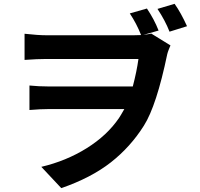

<svg xmlns="http://www.w3.org/2000/svg" viewBox="-20 -887 1040 996"><path d="M950.2 -751 859.4 -722.7Q836.9 -780.3 796.9 -840.8L885.7 -867.2Q918.9 -820.3 950.2 -751ZM802.7 -728.5 723.6 -706.1Q753.9 -710 764.6 -712.9L864.3 -651.4Q863.3 -649.4 856.4 -632.3Q849.6 -615.2 847.7 -606.4Q792 -338.9 726.6 -235.4Q657.2 -125 555.2 -44.9Q453.1 35.2 297.9 88.9L194.3 -21.5Q323.2 -51.8 429.7 -118.2Q536.1 -184.6 597.7 -275.4Q604.5 -285.2 625 -321.3H235.4Q191.4 -321.3 132.8 -316.4V-443.4Q181.6 -438.5 230.5 -438.5H668.9Q689.5 -517.6 698.2 -581.1H220.7Q173.8 -581.1 107.4 -576.2V-711.9Q177.7 -704.1 219.7 -704.1H673.8Q699.2 -704.1 711.9 -705.1Q688.5 -764.6 653.3 -817.4L742.2 -842.8Q780.3 -786.1 802.7 -728.5Z"/></svg>

Font: Gen Shin Gothic Monospace Bold
Style: Bold
Weight: 700
Designer: [Source Han Sans]
Ryoko NISHIZUKA  (kana & ideographs); Paul D. Hunt (Latin, Greek & Cyrillic); Wenlong ZHANG  (bopomofo
Version: Version 1.002.20150607